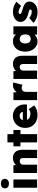

<svg xmlns="http://www.w3.org/2000/svg" viewBox="1708 -2563 865 4321"><g transform="rotate(-90 2140.5 -402.5)"><path d="M169 -634Q119 -634 90.5 -657.5Q62 -681 62 -724Q62 -764 90.5 -789.5Q119 -815 169 -815Q220 -815 248 -791.5Q276 -768 276 -724Q276 -684 247.5 -659Q219 -634 169 -634ZM76 0V-533H262V0Z M408 0V-533H582L587 -476Q614 -507 656 -525.5Q698 -544 744 -544Q834 -544 882 -488.5Q930 -433 930 -328V0H744V-313Q744 -392 674 -391Q639 -391 617 -370Q595 -349 595 -318V0Z M1096 0V-375H1008V-533H1096V-668H1282V-533H1376V-375H1282V0Z M1718 10Q1627 10 1560.5 -25.5Q1494 -61 1458.5 -123.5Q1423 -186 1423 -266Q1423 -347 1457.5 -410Q1492 -473 1553.5 -508.5Q1615 -544 1693 -545Q1770 -544 1828.5 -508.5Q1887 -473 1919.5 -411.5Q1952 -350 1950 -270L1949 -228H1603Q1617 -192 1651.5 -171.5Q1686 -151 1739 -151Q1770 -151 1793.5 -159Q1817 -167 1844 -187L1930 -66Q1877 -24 1824.5 -7Q1772 10 1718 10ZM1697 -393Q1617 -393 1598 -321H1782Q1781 -353 1757.5 -373Q1734 -393 1697 -393Z M2047 0V-533H2221L2226 -458Q2253 -497 2293.5 -520.5Q2334 -544 2381 -544Q2399 -544 2415 -541.5Q2431 -539 2445 -535L2394 -329Q2384 -336 2363.5 -341.5Q2343 -347 2320 -347Q2280 -347 2257 -322Q2234 -297 2234 -255V0Z M2525 0V-533H2699L2704 -476Q2731 -507 2773 -525.5Q2815 -544 2861 -544Q2951 -544 2999 -488.5Q3047 -433 3047 -328V0H2861V-313Q2861 -392 2791 -391Q2756 -391 2734 -370Q2712 -349 2712 -318V0Z M3371 9Q3305 9 3252.5 -26.5Q3200 -62 3169.5 -124.5Q3139 -187 3139 -267Q3139 -349 3169 -411.5Q3199 -474 3252 -509Q3305 -544 3374 -544Q3425 -544 3462.5 -525.5Q3500 -507 3526 -476V-533H3709V0H3522V-56Q3495 -27 3457 -9Q3419 9 3371 9ZM3424 -144Q3472 -144 3499.5 -176.5Q3527 -209 3527 -267Q3527 -325 3499.5 -358Q3472 -391 3424 -391Q3377 -391 3350 -358Q3323 -325 3323 -267Q3323 -209 3350 -176.5Q3377 -144 3424 -144Z M4031 10Q3948 10 3885.5 -16Q3823 -42 3787 -83L3897 -177Q3928 -147 3968.5 -133.5Q4009 -120 4040 -120Q4087 -120 4087 -151Q4087 -168 4070 -176Q4053 -185 3986 -202Q3900 -224 3855 -265Q3833 -286 3820.5 -313Q3808 -340 3808 -374Q3808 -427 3839.5 -465Q3871 -503 3922 -523.5Q3973 -544 4030 -544Q4100 -544 4159 -523Q4218 -502 4262 -465L4167 -359Q4141 -381 4103.5 -399Q4066 -417 4035 -417Q3986 -417 3986 -386Q3986 -367 4007 -356Q4016 -351 4038 -343.5Q4060 -336 4100 -325Q4146 -312 4180 -295.5Q4214 -279 4235 -256Q4266 -221 4266 -174Q4266 -120 4235.5 -78.5Q4205 -37 4152 -13.5Q4099 10 4031 10Z"/></g></svg>

Font: Lexend Deca ExtraBold
Style: Regular
Weight: 800
Designer: Bonnie Shaver-Troup, Thomas Jockin
Foundry: Lexend
Version: Version 1.008; ttfautohint (v1.8.4.7-5d5b)